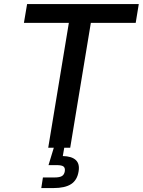

<svg xmlns="http://www.w3.org/2000/svg" viewBox="-20 -748 723 972"><path d="M101.1 -632.3 117.2 -727.5H682.6L667 -632.3H439.9L335.4 0H224.1L328.6 -632.3ZM189 204.1 197.3 150.4H256.3Q281.7 150.4 293.5 143.3Q305.2 136.2 308.1 119.1Q310.5 102.5 301.8 95.2Q293 87.9 266.6 87.9H225.6L259.3 -22.9H309.1L305.2 0L297.9 42Q343.3 43 363.8 62.3Q384.3 81.5 377.9 119.6Q371.1 163.6 340.3 183.8Q309.6 204.1 250 204.1Z"/></svg>

Font: Inter 17pt Medium
Style: Italic
Weight: 500
Italic angle: -9.3988°
Version: Version 4.001;git-66647c0bb